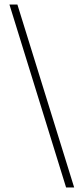

<svg xmlns="http://www.w3.org/2000/svg" viewBox="-20 -772 362 844"><path d="M306 52H270.5L21.5 -752H56.5Z"/></svg>

Font: Imbue 10pt
Style: Regular
Weight: 400
Designer: Tyler Finck
Foundry: Etcetera Type Company
Version: Version 1.102; ttfautohint (v1.8.3)